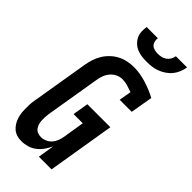

<svg xmlns="http://www.w3.org/2000/svg" viewBox="-295 -1020 1092 1092"><g transform="rotate(45 251.0 -473.5)"><path d="M134 8Q120 8 113 7Q106 6 97 3.5Q88 1 79.5 -3.5Q71 -8 64.5 -13.5Q58 -19 52 -26Q46 -33 41.5 -40.5Q37 -48 33 -56.5Q29 -65 26.5 -73.5Q24 -82 22 -91Q20 -100 19 -109.5Q18 -119 18 -128.5Q18 -138 18 -147.5Q18 -157 18 -166.5Q18 -176 19 -185.5Q20 -195 21.5 -205Q23 -215 25 -224L80 -555Q84 -579 92 -603.5Q100 -628 113.5 -650Q127 -672 146.5 -690.5Q166 -709 189.5 -721Q213 -733 238 -738Q263 -743 288 -743Q314 -743 339.5 -738.5Q365 -734 389 -726.5Q413 -719 436 -709.5Q459 -700 481 -688L458 -554H361L374 -628Q354 -635 333 -641.5Q312 -648 290 -648Q270 -648 251 -639Q232 -630 218.5 -614Q205 -598 198 -578.5Q191 -559 188 -540L133 -209Q131 -195 130.5 -181.5Q130 -168 131 -154.5Q132 -141 136 -128.5Q140 -116 148 -106Q156 -96 168.5 -91.5Q181 -87 194 -87Q211 -87 228.5 -94.5Q246 -102 258 -115.5Q270 -129 276.5 -146Q283 -163 286 -180L307 -311H233L249 -406H434L367 0H265L281 -99Q271 -77 257 -57Q243 -37 223.5 -21.5Q204 -6 180 1Q156 8 134 8ZM316 -815Q296 -815 276.5 -817.5Q257 -820 239 -827.5Q221 -835 207 -848Q193 -861 184.5 -878Q176 -895 175 -915Q174 -935 177 -955H267Q265 -941 268.5 -928Q272 -915 281 -906.5Q290 -898 303 -895Q316 -892 329 -892Q343 -892 357 -895Q371 -898 383 -906.5Q395 -915 402.5 -928Q410 -941 412 -955H502Q499 -935 491 -915Q483 -895 469.5 -878Q456 -861 437 -848Q418 -835 398 -827.5Q378 -820 357.5 -817.5Q337 -815 316 -815Z"/></g></svg>

Font: Iosevka QP
Style: Bold Italic
Weight: 700
Italic angle: -9°
Designer: Belleve Invis
Foundry: Belleve Invis
Version: Version 20.0.0; ttfautohint (v1.8.4)